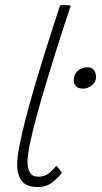

<svg xmlns="http://www.w3.org/2000/svg" viewBox="-20 -736 410 772"><path d="M314 -379.5Q294 -379.5 285.2 -389.8Q276.5 -400 276.5 -413Q276.5 -435.5 292 -450.5Q307.5 -465.5 332 -465.5Q351 -465.5 358.5 -453.2Q366 -441 366 -427Q366 -405.5 349 -392.5Q332 -379.5 314 -379.5ZM228.5 -41Q214.5 -22.5 191 -3.2Q167.5 16 132 16Q86 16 67.5 -8.5Q49 -33 49 -74.5Q49 -103 58.5 -151.5Q68 -200 83.5 -260Q99 -320 118 -384.8Q137 -449.5 156.5 -512Q176 -574.5 193 -627Q210 -679.5 221.5 -714.5Q232.5 -715.5 240.5 -715.5Q247.5 -715.5 253.8 -714.8Q260 -714 264.5 -713Q255 -685.5 238.8 -635.8Q222.5 -586 203 -524Q183.5 -462 163.8 -396Q144 -330 127.2 -268.8Q110.5 -207.5 100.5 -159.2Q90.5 -111 90.5 -85.5Q90.5 -59 100.2 -42.2Q110 -25.5 134.5 -25.5Q157.5 -25.5 174.8 -38Q192 -50.5 206 -69.5Q208.5 -67.5 211.8 -63.8Q215 -60 218.8 -55.2Q222.5 -50.5 225.2 -46.8Q228 -43 228.5 -41Z"/></svg>

Font: Grandstander Thin Thin
Style: Italic
Weight: 250
Italic angle: -15°
Version: Version 1.200